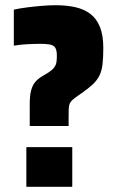

<svg xmlns="http://www.w3.org/2000/svg" viewBox="-20 -716 450 736"><path d="M94 -233V-316Q94 -349 99 -368.5Q104 -388 114.5 -401Q125 -414 144 -425L159 -434Q179 -446 187 -456.5Q195 -467 196.5 -478.5Q198 -490 198 -502Q198 -524 191.5 -533.5Q185 -543 170.5 -545.5Q156 -548 133 -548Q121 -548 109 -547.5Q97 -547 84.5 -546.5Q72 -546 59 -544.5Q46 -543 33 -541V-679Q55 -684 82.5 -687.5Q110 -691 139 -693.5Q168 -696 193 -696Q235 -696 268.5 -688.5Q302 -681 326 -663Q350 -645 363 -613Q376 -581 376 -532Q376 -495 373 -469.5Q370 -444 361 -426Q352 -408 335.5 -392.5Q319 -377 293 -359L280 -350Q266 -340 258.5 -333.5Q251 -327 247.5 -319.5Q244 -312 243.5 -299.5Q243 -287 243 -266V-233ZM81 0V-152H257V0Z"/></svg>

Font: Saira Condensed Black
Style: Regular
Weight: 900
Width: 3
Designer: Hector Gatti with collaboration of the Omnibus-Type team
Foundry: Omnibus-Type
Version: Version 1.101